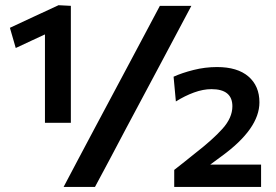

<svg xmlns="http://www.w3.org/2000/svg" viewBox="-20 -736 1086 756"><path d="M157 -252.5V-600.5Q130 -588 101.5 -574.8Q73 -561.5 42 -547L19 -626.5Q68 -649.5 115.5 -671.5Q163 -693.5 210.5 -715.5L259 -713V-252.5ZM230.5 0Q259.5 -55 287.5 -108Q316 -161 352 -229.5L484 -477Q521.5 -547.5 550.5 -602Q579 -656 609.5 -713H733.5Q703 -656 674.5 -602Q645.5 -547.5 608 -477L476 -229.5Q440 -161 411.8 -108Q383.5 -55 354 0ZM666 0V-67Q686 -82.5 706 -98.5Q726 -114.5 746.5 -131Q817.5 -186 856.2 -229.2Q895 -272.5 895 -317.5Q895 -385 812.5 -385Q780 -385 743.8 -371.8Q707.5 -358.5 672.5 -336.5L663.5 -434Q696.5 -449 742 -460.5Q787.5 -472 834.5 -472Q915 -472 958.2 -434.8Q1001.5 -397.5 1001.5 -333Q1001.5 -229 852 -120.5L808 -88H1008V0Z"/></svg>

Font: Heraclito SemiBold
Style: Regular
Weight: 600
Designer: Kostas Bartsokas (font) & Cristiano Sobral (main changes)
Foundry: Kostas Bartsokas (font) & Cristiano Sobral (main changes)
Version: Version 1.00;July 8, 2020;FontCreator 13.0.0.2655 64-bit